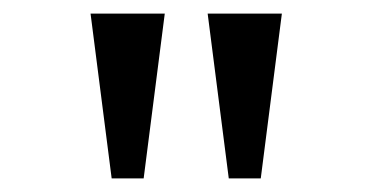

<svg xmlns="http://www.w3.org/2000/svg" viewBox="-20 -734 547 282"><path d="M316 -472H363L394 -714H285ZM144 -472H191L222 -714H113Z"/></svg>

Font: Noto Serif Devanagari Condensed Medium
Style: Regular
Weight: 500
Width: 3
Designer: Universal Thirst, Indian Type Foundry and the Monotype Design Team
Foundry: Monotype Imaging Inc.
Version: Version 2.004